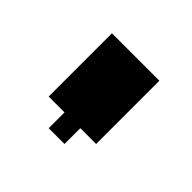

<svg xmlns="http://www.w3.org/2000/svg" viewBox="-67 -623 318 318"><g transform="rotate(45 92.5 -463.5)"><path d="M74.1 -407.4H37V-555.6H148.1V-407.4H111.1V-370.4H74.1Z"/></g></svg>

Font: Jersey 15
Style: Regular
Weight: 400
Designer: Sarah Cadigan-Fried
Version: Version 1.001; ttfautohint (v1.8.4.7-5d5b)